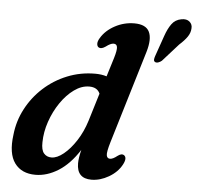

<svg xmlns="http://www.w3.org/2000/svg" viewBox="-54 -813 902 880"><g transform="rotate(5 397.5 -373.0)"><path d="M599 -593.5 470.5 -167Q456.5 -120.5 459 -105.8Q461.5 -91 475 -91Q488 -91 508 -107Q526 -120.5 537 -113.5Q554 -102 536.5 -69.5Q517 -33.5 477.5 -10.8Q438 12 398 12Q331 12 331 -57.5Q331 -82 340.5 -120Q297.5 -53 245.5 -20.5Q193.5 12 140.5 12Q76.5 12 44.8 -31.5Q13 -75 24.5 -161.5Q31 -225.5 60.8 -282Q90.5 -338.5 137.8 -381.5Q185 -424.5 245.5 -449Q306 -473.5 374 -473.5Q403 -473.5 426.5 -466L453.5 -553.5Q464.5 -590 462.2 -604Q460 -618 445.5 -618Q432 -618 410.5 -601.5Q391 -588 379.5 -594.5Q371.5 -599 371 -610.8Q370.5 -622.5 380 -638Q401.5 -674 443.5 -696.5Q485.5 -719 532.5 -719Q586 -719 601.5 -686.5Q617 -654 599 -593.5ZM160 -139.5Q159 -104 172 -88.8Q185 -73.5 207 -73.5Q232.5 -73.5 262.5 -97.8Q292.5 -122 319.2 -163.2Q346 -204.5 362 -256L401 -384Q389 -412.5 352 -412.5Q316.5 -412.5 282.5 -388Q248.5 -363.5 221 -323.2Q193.5 -283 177 -234.8Q160.5 -186.5 160 -139.5ZM673.5 -673.5Q685 -707 701 -729.2Q717 -751.5 745.5 -756.5Q769.5 -761 783.2 -749Q797 -737 795 -718Q794 -698 781.5 -679.8Q769 -661.5 745 -640L673 -559.5Q666 -553.5 657.5 -550.5Q649 -547.5 642.5 -550.5Q636 -554 636.5 -561.5Q637 -569 640 -577.5Z"/></g></svg>

Font: Fraunces 9pt Soft SemiBold
Style: Italic
Weight: 600
Italic angle: -16°
Version: Version 1.000;[b76b70a41]